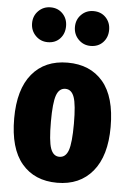

<svg xmlns="http://www.w3.org/2000/svg" viewBox="-57 -846 610 906"><g transform="rotate(5 248.5 -393.0)"><path d="M477 -266Q477 -129 416 -55.5Q355 18 248 18Q141 18 80.5 -53.5Q20 -125 20 -267Q20 -405 80.5 -478Q141 -551 249 -551Q356 -551 416.5 -480Q477 -409 477 -266ZM194 -267Q194 -175 206.5 -140Q219 -105 248 -105Q278 -105 290.5 -140.5Q303 -176 303 -266Q303 -357 290.5 -392Q278 -427 249 -427Q219 -427 206.5 -391.5Q194 -356 194 -267ZM226 -722Q226 -686 204 -662.5Q182 -639 146 -639Q112 -639 88.5 -663Q65 -687 65 -722Q65 -757 88.5 -780.5Q112 -804 146 -804Q181 -804 203.5 -780.5Q226 -757 226 -722ZM430 -722Q430 -686 407.5 -662.5Q385 -639 349 -639Q315 -639 291.5 -663Q268 -687 268 -722Q268 -757 291.5 -780.5Q315 -804 349 -804Q385 -804 407.5 -780.5Q430 -757 430 -722Z"/></g></svg>

Font: Fira Sans Compressed ExtraBold
Style: Regular
Weight: 800
Width: 1
Designer: bBox Type GmbH & Carrois Corporate GbR & Edenspiekermann AG
Foundry: bBox Type GmbH & Carrois Corporate GbR & Edenspiekermann AG
Version: Version 4.301